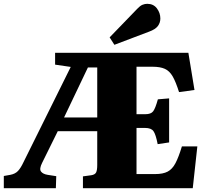

<svg xmlns="http://www.w3.org/2000/svg" viewBox="-21 -987 1083 1007"><path d="M-1 0V-64L33 -70Q59 -75 73.5 -90.5Q88 -106 102 -136L350 -636L268 -648V-710H967L999 -515L918 -504Q901 -558 884.5 -586.5Q868 -615 843.5 -626Q819 -637 779 -637H695V-388H741Q771 -388 782.5 -403.5Q794 -419 807 -466L866 -471V-240L806 -231Q796 -282 784 -299Q772 -316 740 -316H695V-74H792Q834 -74 858.5 -87Q883 -100 899.5 -131.5Q916 -163 933 -219H1014L990 0H414V-62L458 -68Q477 -71 483 -82.5Q489 -94 489 -122V-299H282L200 -133Q184 -101 194 -87.5Q204 -74 229 -70L274 -63L272 0ZM315 -371H489V-633H440ZM579 -752 554 -791 699 -941Q714 -957 726.5 -962Q739 -967 751 -967Q784 -967 802 -943Q820 -919 820 -890Q820 -868 807 -850.5Q794 -833 761 -821Z"/></svg>

Font: Literata 36pt ExtraBold
Style: Regular
Weight: 800
Designer: Latin by Veronika Burian and Jose Scaglione. Greek by Irene Vlachou. Cyrillic by Vera Evstafieva.
Foundry: TypeTogether
Version: Version 3.002